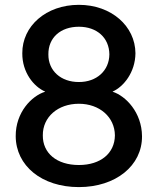

<svg xmlns="http://www.w3.org/2000/svg" viewBox="-20 -757 647 787"><path d="M303.3 9.9C454.5 9.9 562.9 -78.1 562.1 -198.5C561.4 -296.9 494.7 -364 441.8 -381V-381.7C486.5 -401.6 534.4 -460.2 535.2 -538.7C534.4 -649.9 436.4 -737.2 303.3 -737.2C168.7 -737.2 70.7 -649.9 71.4 -538.7C70.7 -460.2 118.6 -401.6 164.8 -381.7V-381C110.1 -364 43.7 -296.9 44.4 -198.5C45.1 -78.1 150.6 9.9 303.3 9.9ZM155.5 -202.1C154.8 -277.3 217.3 -331.7 303.3 -331.7C387.8 -331.7 450.3 -277.3 451 -202.1C450.3 -129.3 393.1 -80.6 303.3 -80.6C212.4 -80.6 154.8 -129.3 155.5 -202.1ZM178.3 -534.1C177.6 -602.3 228 -647.4 303.3 -647.4C377.1 -647.4 427.6 -602.3 428.3 -534.1C427.6 -467 375.7 -420.5 303.3 -420.8C229.8 -420.5 177.6 -467 178.3 -534.1Z"/></svg>

Font: RED Number Medium
Style: Regular
Weight: 500
Designer: RED UED
Foundry: rsms
Version: Version 1.003;FEAKit 1.0